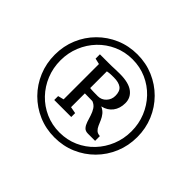

<svg xmlns="http://www.w3.org/2000/svg" viewBox="-178 -1187 1397 1397"><g transform="rotate(45 520.0 -488.5)"><path d="M95.5 -490Q95.5 -578.5 128 -656Q160.5 -733.5 218.8 -792Q277 -850.5 354 -883.5Q431 -916.5 520 -916.5Q609 -916.5 686 -883.5Q763 -850.5 821.2 -792Q879.5 -733.5 912 -656Q944.5 -578.5 944.5 -490Q944.5 -400.5 912 -322.8Q879.5 -245 821.2 -186.2Q763 -127.5 686 -94.5Q609 -61.5 520 -61.5Q431 -61.5 354 -94.5Q277 -127.5 218.8 -186.2Q160.5 -245 128 -322.8Q95.5 -400.5 95.5 -490ZM154 -490Q154 -412.5 181.8 -344.2Q209.5 -276 259.2 -224Q309 -172 375.8 -142.5Q442.5 -113 520 -113Q597.5 -113 664 -142.5Q730.5 -172 780 -224.2Q829.5 -276.5 857.2 -344.5Q885 -412.5 885 -490Q885 -567 857.2 -635Q829.5 -703 780 -755Q730.5 -807 664 -836.5Q597.5 -866 520 -866Q442.5 -866 375.8 -836.2Q309 -806.5 259.2 -754.5Q209.5 -702.5 181.8 -634.5Q154 -566.5 154 -490ZM371 -305V-668.5L326 -679V-723.5H405.5Q430 -723 448 -723.8Q466 -724.5 484.5 -725.2Q503 -726 529 -726Q619.5 -726 664 -692.8Q708.5 -659.5 708.5 -603.5Q708.5 -548.5 680.2 -511.2Q652 -474 601 -462.5Q629 -449.5 644.5 -430Q660 -410.5 669 -389.2Q678 -368 686.5 -348.8Q695 -329.5 708.2 -316.8Q721.5 -304 746.5 -302.5V-253.5H672.5Q645.5 -253.5 631.5 -269.5Q617.5 -285.5 609.2 -310.2Q601 -335 592.8 -361.8Q584.5 -388.5 570 -411Q555.5 -433.5 528 -444L449.5 -445V-303L501 -293.5V-253.5H326V-293.5ZM449.5 -500Q461.5 -498 488.2 -497.5Q515 -497 531 -497Q568 -497 593.8 -524.2Q619.5 -551.5 619.5 -589.5Q619.5 -637.5 593.5 -657Q567.5 -676.5 516.5 -676.5Q501 -676.5 485 -676Q469 -675.5 449.5 -671.5Z"/></g></svg>

Font: Merriweather
Style: Regular
Weight: 400
Designer: Eben Sorkin
Foundry: Eben Sorkin
Version: Version 2.100; ttfautohint (v1.7.19-72a1) -l 8 -r 50 -G 200 